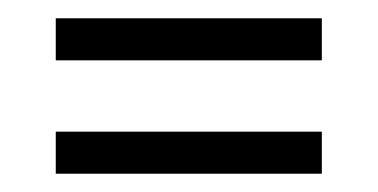

<svg xmlns="http://www.w3.org/2000/svg" viewBox="-20 -328 413 210"><path d="M41 -262V-308H332V-262ZM41 -138V-184H332V-138Z"/></svg>

Font: Darker Grotesque Light Medium
Style: Regular
Weight: 500
Version: Version 1.000;gftools[0.9.28]